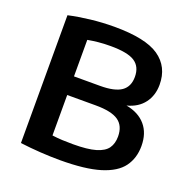

<svg xmlns="http://www.w3.org/2000/svg" viewBox="-133 -874 986 1008"><g transform="rotate(20 360.0 -370.0)"><path d="M306.5 7.5Q256 7.5 197.5 3.8Q139 0 84.5 -7V-721Q140.5 -733.5 206.2 -741Q272 -748.5 338 -748.5Q512 -748.5 588 -695.8Q664 -643 664 -543Q664 -483.5 631.8 -440.5Q599.5 -397.5 538 -381.5Q608.5 -368.5 646.5 -324Q684.5 -279.5 684.5 -208Q684.5 -140.5 649 -92Q613.5 -43.5 530.8 -18Q448 7.5 306.5 7.5ZM353.5 -646.5Q315 -646.5 284 -643.2Q253 -640 226.5 -635V-431H372Q453.5 -431 490.8 -457Q528 -483 528 -537.5Q528 -594.5 488.5 -620.5Q449 -646.5 353.5 -646.5ZM343 -94.5Q424.5 -94.5 470 -108Q515.5 -121.5 533.8 -147.8Q552 -174 552 -213Q552 -272.5 513 -299.8Q474 -327 386 -327H226.5V-101Q256 -97 283.2 -95.8Q310.5 -94.5 343 -94.5Z"/></g></svg>

Font: Encode Sans Expanded Expanded SemiBold
Style: Regular
Weight: 600
Width: 7
Designer: Multiple Designers
Foundry: Impallari Type
Version: Version 3.000; ttfautohint (v1.8.3) -l 8 -r 50 -G 200 -x 14 